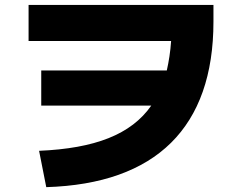

<svg xmlns="http://www.w3.org/2000/svg" viewBox="-20 -732 978 784"><path d="M139.6 -116.2 168.9 32.2C617.2 18.6 851.6 -211.9 851.6 -643.6V-711.9H96.7V-564.5H678.7C675.8 -521 669.4 -481 661.1 -444.3H148.4V-300.8H597.7C515.1 -182.6 367.7 -126 139.6 -116.2Z"/></svg>

Font: Pretendard Black
Style: Regular
Weight: 900
Designer: Base glyphs from Inter by Rasmus Andersson; Hangeul glyphs from Noto Sans CJK(Source Han Sans) by Jang Soo-young and Kan
Foundry: Kil Hyung-jin
Version: Version 1.309;Glyphs 3.2 (3225)